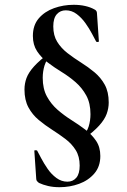

<svg xmlns="http://www.w3.org/2000/svg" viewBox="-20 -592 528 800"><path d="M326 -11 318 -20Q342 -40 349.5 -65Q357 -90 357 -116Q357 -162 339.5 -194Q322 -226 295 -249.5Q268 -273 237 -292Q206 -311 179 -331.5Q152 -352 134.5 -378.5Q117 -405 117 -442Q117 -487 141.5 -515.5Q166 -544 205 -558Q244 -572 287 -572Q313 -572 335 -567Q357 -562 373 -553Q384 -548 384 -537L392 -420Q392 -417 386.5 -417Q381 -417 380 -420Q374 -431 363 -452Q352 -473 336 -495.5Q320 -518 299.5 -533.5Q279 -549 254 -549Q231 -549 216.5 -532.5Q202 -516 202 -482Q202 -444 218.5 -417.5Q235 -391 261.5 -370.5Q288 -350 317.5 -331.5Q347 -313 373.5 -291Q400 -269 416.5 -239Q433 -209 433 -165Q433 -141 424.5 -117.5Q416 -94 393 -68.5Q370 -43 326 -11ZM228 188Q202 188 180.5 183Q159 178 142 170Q138 167 134.5 163Q131 159 131 153L123 36Q123 34 128.5 34Q134 34 135 36Q141 47 152 68Q163 89 178.5 111.5Q194 134 215 149.5Q236 165 261 165Q284 165 298 148.5Q312 132 312 98Q312 60 295.5 33.5Q279 7 252.5 -13Q226 -33 197 -51.5Q168 -70 141.5 -92Q115 -114 98.5 -144.5Q82 -175 82 -219Q82 -244 90.5 -267Q99 -290 122 -315.5Q145 -341 188 -373L196 -364Q173 -344 165.5 -319Q158 -294 158 -268Q158 -222 175.5 -190Q193 -158 220 -134.5Q247 -111 278 -91.5Q309 -72 336 -51.5Q363 -31 380.5 -5Q398 21 398 58Q398 102 373 131Q348 160 309.5 174Q271 188 228 188Z"/></svg>

Font: Cormorant Garamond Light
Style: Regular
Weight: 300
Designer: Christian Thalmann (Catharsis Fonts)
Foundry: Catharsis Fonts
Version: Version 4.001